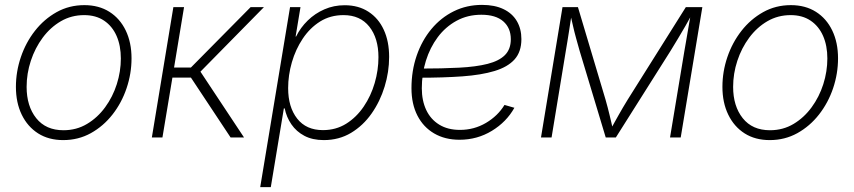

<svg xmlns="http://www.w3.org/2000/svg" viewBox="-20 -565 3510 789"><path d="M239.7 10.7Q180.2 10.7 136.7 -16.8Q93.3 -44.4 69.3 -93.8Q45.4 -143.1 45.4 -208Q45.4 -270.5 65.7 -330.3Q85.9 -390.1 123.5 -438.2Q161.1 -486.3 212.6 -515.1Q264.2 -543.9 326.7 -543.9Q386.2 -543.9 429.7 -516.4Q473.1 -488.8 496.8 -439.5Q520.5 -390.1 520.5 -325.2Q520.5 -262.7 500.2 -202.6Q480 -142.6 442.4 -94.5Q404.8 -46.4 353.3 -17.8Q301.8 10.7 239.7 10.7ZM240.7 -29.8Q294.4 -29.8 337.6 -55.7Q380.9 -81.5 412.1 -124.3Q443.4 -167 460 -219.2Q476.6 -271.5 476.6 -324.7Q476.6 -377.4 459 -417.5Q441.4 -457.5 407.7 -480.2Q374 -502.9 325.7 -502.9Q273.4 -502.9 230.2 -477.8Q187 -452.6 155.5 -410.2Q124 -367.7 106.7 -315.2Q89.4 -262.7 89.4 -208Q89.4 -128.9 128.9 -79.3Q168.5 -29.8 240.7 -29.8Z M604 0 692.4 -535.6H736.3L695.3 -287.6H764.6L1009.8 -535.6H1064.5L803.7 -270.5L982.9 0H927.7L764.6 -246.1H688.5L647.5 0Z M1049.3 204.1 1171.9 -535.6H1214.8L1194.8 -415H1196.8Q1214.8 -451.7 1244.6 -480.7Q1274.4 -509.8 1313 -526.6Q1351.6 -543.5 1396.5 -543.5Q1453.1 -543.5 1494.1 -516.8Q1535.2 -490.2 1557.1 -442.6Q1579.1 -395 1579.1 -331.1Q1579.1 -269.5 1560.5 -209Q1542 -148.4 1507.1 -98.6Q1472.2 -48.8 1422.6 -19Q1373 10.7 1310.5 10.7Q1264.2 10.7 1231 -6.8Q1197.8 -24.4 1177.5 -54Q1157.2 -83.5 1149.9 -119.6H1146.5L1092.8 204.1ZM1307.1 -30.3Q1360.4 -30.3 1402.6 -56.6Q1444.8 -83 1474.6 -127Q1504.4 -170.9 1519.8 -223.9Q1535.2 -276.9 1535.2 -330.1Q1535.2 -408.2 1497.6 -455.6Q1460 -502.9 1391.6 -502.9Q1337.4 -502.9 1295.4 -476.6Q1253.4 -450.2 1224.1 -406.2Q1194.8 -362.3 1179.4 -309.1Q1164.1 -255.9 1164.1 -202.6Q1164.1 -125 1201.2 -77.6Q1238.3 -30.3 1307.1 -30.3Z M1868.2 9.3Q1808.6 9.3 1764.2 -16.6Q1719.7 -42.5 1695.3 -90.1Q1670.9 -137.7 1670.9 -202.6Q1670.9 -274.4 1692.4 -336.7Q1713.9 -398.9 1752.9 -445.8Q1792 -492.7 1845 -518.8Q1897.9 -544.9 1960.9 -544.9Q2012.7 -544.9 2048.8 -527.6Q2085 -510.3 2103.8 -478.5Q2122.6 -446.8 2122.6 -404.3Q2122.6 -352.1 2094.5 -320.8Q2066.4 -289.6 2012.2 -273.2Q1958 -256.8 1880.1 -251.2Q1802.2 -245.6 1703.1 -245.6L1707 -283.2Q1797.4 -283.2 1866.9 -286.9Q1936.5 -290.5 1983.6 -302.5Q2030.8 -314.5 2054.9 -338.6Q2079.1 -362.8 2079.1 -403.8Q2079.1 -450.2 2048.1 -477.3Q2017.1 -504.4 1958 -504.4Q1901.4 -504.4 1856 -479.5Q1810.5 -454.6 1778.8 -412.1Q1747.1 -369.6 1730.2 -315.4Q1713.4 -261.2 1713.4 -202.1Q1713.4 -151.9 1731.4 -113.3Q1749.5 -74.7 1784.7 -53Q1819.8 -31.2 1870.1 -31.2Q1928.2 -31.2 1976.8 -59.8Q2025.4 -88.4 2053.2 -133.8L2093.8 -122.1Q2061.5 -64 2001.2 -27.3Q1940.9 9.3 1868.2 9.3Z M2203.1 0 2291.5 -535.6H2355L2468.3 -155.8Q2473.1 -139.2 2477.3 -123Q2481.4 -106.9 2485.1 -91.8Q2488.8 -76.7 2492.2 -61.8Q2495.6 -46.9 2499 -32.2H2488.8Q2497.1 -47.4 2505.4 -62.3Q2513.7 -77.1 2522.2 -92.3Q2530.8 -107.4 2540 -123.3Q2549.3 -139.2 2559.6 -155.8L2798.3 -535.6H2866.2L2777.3 0H2733.4L2792.5 -356Q2795.9 -375.5 2799.3 -395Q2802.7 -414.6 2805.9 -433.8Q2809.1 -453.1 2812.5 -472.2Q2815.9 -491.2 2819.3 -510.3H2825.7Q2811 -483.4 2796.9 -458.7Q2782.7 -434.1 2767.8 -409.2Q2752.9 -384.3 2735.8 -356.4L2510.7 0H2469.2L2361.8 -356.4Q2354 -383.8 2347.2 -408.7Q2340.3 -433.6 2334.7 -458.5Q2329.1 -483.4 2322.8 -510.3H2329.6Q2326.7 -490.7 2323.7 -471.7Q2320.8 -452.6 2317.9 -433.8Q2314.9 -415 2311.8 -395.5Q2308.6 -376 2305.2 -356L2246.6 0Z M3143.1 10.7Q3083.5 10.7 3040 -16.8Q2996.6 -44.4 2972.7 -93.8Q2948.7 -143.1 2948.7 -208Q2948.7 -270.5 2969 -330.3Q2989.3 -390.1 3026.9 -438.2Q3064.5 -486.3 3116 -515.1Q3167.5 -543.9 3230 -543.9Q3289.6 -543.9 3333 -516.4Q3376.5 -488.8 3400.1 -439.5Q3423.8 -390.1 3423.8 -325.2Q3423.8 -262.7 3403.6 -202.6Q3383.3 -142.6 3345.7 -94.5Q3308.1 -46.4 3256.6 -17.8Q3205.1 10.7 3143.1 10.7ZM3144 -29.8Q3197.8 -29.8 3241 -55.7Q3284.2 -81.5 3315.4 -124.3Q3346.7 -167 3363.3 -219.2Q3379.9 -271.5 3379.9 -324.7Q3379.9 -377.4 3362.3 -417.5Q3344.7 -457.5 3311 -480.2Q3277.3 -502.9 3229 -502.9Q3176.8 -502.9 3133.5 -477.8Q3090.3 -452.6 3058.8 -410.2Q3027.3 -367.7 3010 -315.2Q2992.7 -262.7 2992.7 -208Q2992.7 -128.9 3032.2 -79.3Q3071.8 -29.8 3144 -29.8Z"/></svg>

Font: Inter 20pt ExtraLight
Style: Italic
Weight: 250
Italic angle: -9.3988°
Version: Version 4.001;git-66647c0bb